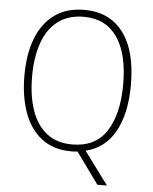

<svg xmlns="http://www.w3.org/2000/svg" viewBox="-59 -774 790 993"><g transform="rotate(5 335.5 -277.5)"><path d="M612 -358Q612 -212 560.5 -118Q509 -24 408 0L534 170H484L367 8Q349 10 335 10Q241 10 179.5 -38Q118 -86 88.5 -169.5Q59 -253 59 -359Q59 -472 91 -554Q123 -636 185.5 -680.5Q248 -725 340 -725Q469 -725 540.5 -631Q612 -537 612 -358ZM99 -359Q99 -258 125 -183Q151 -108 203.5 -67Q256 -26 336 -26Q457 -26 514.5 -115.5Q572 -205 572 -358Q572 -517 512.5 -603Q453 -689 340 -689Q258 -689 204.5 -648Q151 -607 125 -532.5Q99 -458 99 -359Z"/></g></svg>

Font: Noto Sans Telugu SemiCondensed ExtraLight
Style: Regular
Weight: 200
Width: 4
Designer: Jelle Bosma - Monotype Design Team
Foundry: Monotype Imaging Inc.
Version: Version 2.005; ttfautohint (v1.8.4.7-5d5b)